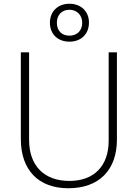

<svg xmlns="http://www.w3.org/2000/svg" viewBox="-20 -993 734 1023"><path d="M350 -771C412 -771 454 -811 454 -873C454 -932 412 -973 350 -973C288 -973 246 -932 246 -872C246 -811 288 -771 350 -771ZM350 -803C309 -803 283 -829 283 -872C283 -913 309 -941 350 -941C389 -941 418 -913 418 -872C418 -829 390 -803 350 -803ZM344 10C508 10 603 -87 603 -250V-714H559V-243C559 -110 482 -29 350 -29C214 -29 135 -111 135 -248V-714H91V-252C91 -87 185 10 344 10Z"/></svg>

Font: Kathrein 35 Thin
Style: Regular
Weight: 250
Designer: Lazydogs Typefoundry, based on Open Sans by Ascender Corporation
Foundry: Lazydogs Typefoundry
Version: Version 1.003;PS 001.003;hotconv 1.0.88;makeotf.lib2.5.64775